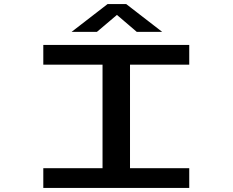

<svg xmlns="http://www.w3.org/2000/svg" viewBox="-20 -920 1140 940"><path d="M192 0V-96.5H482V-603.5H192V-700H906.5V-603.5H616.5V-96.5H906.5V0ZM330.5 -764 506.5 -900H598L774 -764H649.5L552.5 -847L454.5 -764Z"/></svg>

Font: Trispace Expanded Medium
Style: Regular
Weight: 500
Width: 7
Designer: Tyler Finck
Foundry: Etcetera Type Company
Version: Version 1.210; ttfautohint (v1.8.3)